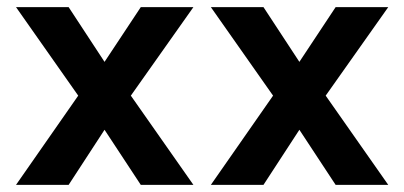

<svg xmlns="http://www.w3.org/2000/svg" viewBox="-20 -520 1136 540"><path d="M25 -500H173L274 -346L376 -500H524L348 -251L524 0H376L274 -155L173 0H25L200 -251Z M573 -500H721L822 -346L924 -500H1072L896 -251L1072 0H924L822 -155L721 0H573L748 -251Z"/></svg>

Font: Albert Sans
Style: Bold
Weight: 700
Designer: Andreas Rasmussen
Foundry: a.Foundry
Version: Version 1.025